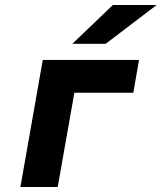

<svg xmlns="http://www.w3.org/2000/svg" viewBox="-20 -752 650 772"><path d="M62 0 152 -511H539L516 -379H279L212 0ZM271 -576 434 -732H610L405 -576Z"/></svg>

Font: Overpass Black
Style: Italic
Weight: 900
Italic angle: -10°
Designer: Delve Withrington, Dave Bailey, Thomas Jockin
Foundry: Delve Fonts LLC
Version: Version 4.000